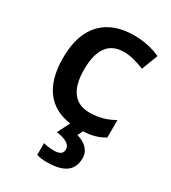

<svg xmlns="http://www.w3.org/2000/svg" viewBox="-192 -650 882 989"><g transform="rotate(30 249.5 -155.5)"><path d="M396 130C396 80 357 52 313 40L328 9C381 7 418 -5 453 -26V-130C411 -106 367 -91 307 -91C221 -91 174 -151 174 -269C174 -390 218 -451 309 -451C348 -451 390 -438 430 -422L467 -518C430 -536 375 -551 310 -551C158 -551 50 -467 50 -268C50 -97 126 -10 251 7L214 80C270 88 299 105 299 134C299 161 279 170 247 170C227 170 200 167 185 162V232C200 237 221 240 246 240C353 240 396 200 396 130Z"/></g></svg>

Font: Noto Sans Kayah Li SemiBold
Style: Regular
Weight: 600
Designer: Monotype Design Team, Sérgio Martins
Foundry: Monotype Imaging Inc.
Version: Version 2.002